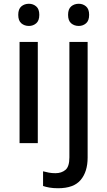

<svg xmlns="http://www.w3.org/2000/svg" viewBox="-20 -761 571 1021"><path d="M134 -741Q156 -741 172.5 -727Q189 -713 189 -682Q189 -651 172.5 -637Q156 -623 134 -623Q110 -623 93.5 -637Q77 -651 77 -682Q77 -713 93.5 -727Q110 -741 134 -741ZM181 -538V0H84V-538ZM342 -682Q342 -713 358.5 -727Q375 -741 399 -741Q421 -741 437.5 -727Q454 -713 454 -682Q454 -651 437.5 -637Q421 -623 399 -623Q375 -623 358.5 -637Q342 -651 342 -682ZM289 240Q263 240 243 236.5Q223 233 209 228V150Q224 154 240 157Q256 160 275 160Q307 160 328 142.5Q349 125 349 76V-538H446V77Q446 152 409 196Q372 240 289 240Z"/></svg>

Font: Noto Sans Kayah Li Medium
Style: Regular
Weight: 500
Designer: Monotype Design Team, Sérgio Martins
Foundry: Monotype Imaging Inc.
Version: Version 2.002; ttfautohint (v1.8.4.7-5d5b)